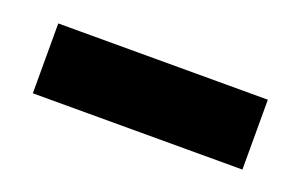

<svg xmlns="http://www.w3.org/2000/svg" viewBox="-33 -823 410 266"><g transform="rotate(20 172.0 -690.5)"><path d="M21 -742H330V-639H21Z"/></g></svg>

Font: Alexandria
Style: Bold
Weight: 700
Designer: Mohamed Gaber
Foundry: Kief Type Foundry
Version: Version 5.100